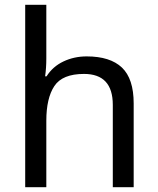

<svg xmlns="http://www.w3.org/2000/svg" viewBox="-20 -780 658 800"><path d="M173 -537Q173 -497 168 -462H174Q200 -503 244.5 -524Q289 -545 341 -545Q439 -545 488 -498.5Q537 -452 537 -349V0H450V-343Q450 -472 330 -472Q240 -472 206.5 -421.5Q173 -371 173 -277V0H85V-760H173Z"/></svg>

Font: Noto Sans Kharoshthi
Style: Regular
Weight: 400
Designer: Monotype Design Team
Foundry: Monotype Imaging Inc.
Version: Version 2.004; ttfautohint (v1.8.4.7-5d5b)